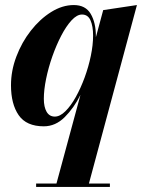

<svg xmlns="http://www.w3.org/2000/svg" viewBox="-20 -490 564 760"><path d="M415 236.5V250H123V236.5H203.5L298.5 -114.5Q272.5 -62.5 236 -26.2Q199.5 10 153.5 10Q84.5 10 54 -34Q23.5 -78 23.5 -152.5Q23.5 -210 44.8 -266.2Q66 -322.5 102 -368.5Q138 -414.5 182.2 -442.2Q226.5 -470 272 -470Q318.5 -470 339 -435.2Q359.5 -400.5 359.5 -346.5Q359.5 -344.5 359.5 -342.5L388.5 -450L522 -470L332 236.5ZM348.5 -349Q348.5 -386.5 338.2 -409.5Q328 -432.5 304.5 -432.5Q284.5 -432.5 263.2 -409.5Q242 -386.5 222.5 -349Q203 -311.5 187.2 -266.8Q171.5 -222 162.5 -178Q153.5 -134 153.5 -99Q153.5 -66.5 164.5 -47.5Q175.5 -28.5 197 -28.5Q217.5 -28.5 239 -49.8Q260.5 -71 280 -106Q299.5 -141 315 -183.2Q330.5 -225.5 339.5 -268.8Q348.5 -312 348.5 -349Z"/></svg>

Font: Bodoni* 16pt
Style: Bold Italic
Weight: 700
Italic angle: -13°
Version: Version 2.3